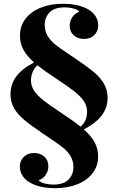

<svg xmlns="http://www.w3.org/2000/svg" viewBox="-20 -802 621 1010"><path d="M420.9 -121.1Q459.5 -87.4 477.8 -53.7Q496.1 -20 496.1 21Q496.1 70.8 467.5 108.6Q439 146.5 387.2 167.2Q335.4 188 268.6 188Q200.2 188 150.9 165.5Q84.5 133.8 84.5 73.2Q84.5 54.2 93.8 38.1Q103 22 119.9 12.5Q136.7 2.9 158.7 2.9Q192.4 2.9 213.4 22.2Q234.4 41.5 234.4 72.3Q234.4 97.2 220.9 117.4Q207.5 137.7 183.6 146Q189.5 156.2 213.1 162.6Q236.8 168.9 261.7 168.9Q315.4 168.9 340.8 142.3Q366.2 115.7 366.2 77.6Q366.2 44.4 351.3 19.5Q336.4 -5.4 311.8 -25.1Q287.1 -44.9 239.3 -76.7Q232.4 -81.5 206.1 -99.1Q142.6 -142.1 107.9 -170.9Q73.2 -199.7 54.2 -232.4Q35.2 -265.1 35.2 -307.1Q35.2 -356.9 64 -397.7Q92.8 -438.5 159.2 -473.6Q121.1 -507.3 103 -540.8Q85 -574.2 85 -614.7Q85 -665 113.8 -702.9Q142.6 -740.7 194.1 -761.5Q245.6 -782.2 312.5 -782.2Q381.3 -782.2 430.7 -759.8Q496.6 -728 496.6 -667Q496.6 -648.4 487.5 -632.3Q478.5 -616.2 461.7 -606.7Q444.8 -597.2 422.9 -597.2Q389.2 -597.2 367.9 -616.2Q346.7 -635.3 346.7 -666Q346.7 -690.9 360.1 -711.2Q373.5 -731.4 397.5 -740.2Q391.1 -750.5 367.7 -756.8Q344.2 -763.2 319.8 -763.2Q266.1 -763.2 240.7 -736.6Q215.3 -710 215.3 -671.9Q215.3 -638.2 230.5 -613Q245.6 -587.9 270.5 -567.9Q295.4 -547.9 344.2 -515.6L375 -495.1Q438.5 -452.1 473.1 -423.3Q507.8 -394.5 526.9 -361.6Q545.9 -328.6 545.9 -286.6Q545.9 -237.3 516.6 -196.8Q487.3 -156.2 420.9 -121.1ZM438 -215.3Q438 -244.6 421.6 -269.3Q405.3 -293.9 372.3 -320.3Q339.4 -346.7 275.9 -388.2Q211.4 -430.7 176.8 -458.5Q143.1 -426.8 143.1 -378.9Q143.1 -349.6 159.4 -324.7Q175.8 -299.8 209 -273.7Q242.2 -247.6 305.2 -206.1Q369.6 -163.6 404.3 -135.7Q421.9 -151.9 429.9 -170.9Q438 -189.9 438 -215.3Z"/></svg>

Font: TypoPRO Playfair Display
Style: Bold
Weight: 700
Designer: Claus Eggers Sørensen
Foundry: Claus Eggers Sørensen
Version: Version 1.004;PS 001.004;hotconv 1.0.70;makeotf.lib2.5.58329